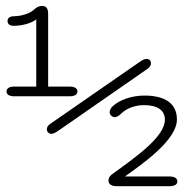

<svg xmlns="http://www.w3.org/2000/svg" viewBox="-20 -642 659 662"><path d="M30 -310H219.5C237.5 -310 247 -316 247 -326.5C247 -337.5 237.5 -343.5 219.5 -343.5H146V-592.5C146 -610.5 141.5 -621.5 125.5 -621.5C116 -621.5 107.5 -618 101 -612C86.5 -597 58 -586.5 28 -586C17 -586 6 -582 6 -569.5C6 -557 16.5 -553 26.5 -553C54.5 -553 85.5 -560.5 105 -575V-343.5H30C12 -343.5 2.5 -337.5 2.5 -326.5C2.5 -316 12 -310 30 -310ZM157 -180.5C164 -180.5 171 -184.5 183 -192.5L485.5 -402.5C495 -409 500.5 -415 500.5 -424C500.5 -433.5 493.5 -439 485.5 -439C478.5 -439 471.5 -435.5 460 -427.5L155.5 -216.5C149 -212 141.5 -206 141.5 -196C141.5 -187 149.5 -180.5 157 -180.5ZM590 -230C590 -285 549.5 -312.5 478 -312.5C432 -312.5 391 -296.5 369.5 -276.5C362.5 -271 358 -262 358 -255C358 -246 367 -238 376 -238C383 -238 390.5 -243.5 398 -250.5C414 -266 441.5 -279.5 476.5 -279.5C523 -279.5 548.5 -262 548.5 -229.5C548.5 -172.5 456.5 -106 371.5 -45C359 -36.5 354 -29.5 354 -19C354 -7 364.5 0 382 0H564C582 0 591.5 -6 591.5 -16.5C591.5 -27 582.5 -33.5 564 -33.5H410.5C470.5 -76 590 -159 590 -230Z"/></svg>

Font: RTM Light Light
Style: Regular
Weight: 300
Designer: after Tyler Finck
Foundry: An Endless Supply
Version: Version 1.000;Glyphs 3.2.1 (3258)